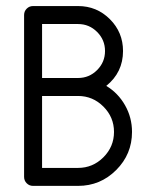

<svg xmlns="http://www.w3.org/2000/svg" viewBox="-20 -608 499 628"><path d="M88.2 -588.2H235.3Q296.5 -588.2 339.4 -545.3Q382.4 -502.4 382.4 -441.2Q382.4 -371.2 327.6 -327.1Q366.5 -303.5 389.1 -263.5Q411.8 -223.5 411.8 -176.5Q411.8 -103.5 360 -51.8Q308.2 0 235.3 0H88.2Q75.9 0 67.4 -8.5Q58.8 -17.1 58.8 -29.4V-558.8Q58.8 -571.2 67.4 -579.7Q75.9 -588.2 88.2 -588.2ZM117.6 -529.4V-352.9H235.3Q271.8 -352.9 297.6 -378.8Q323.5 -404.7 323.5 -441.2Q323.5 -477.6 297.6 -503.5Q271.8 -529.4 235.3 -529.4ZM117.6 -294.1V-58.8H235.3Q283.5 -58.8 318.2 -93.5Q352.9 -128.2 352.9 -176.5Q352.9 -224.7 318.2 -259.4Q283.5 -294.1 235.3 -294.1Z"/></svg>

Font: OpenGost Type B TT
Style: Regular
Weight: 400
Version: Version 0.3